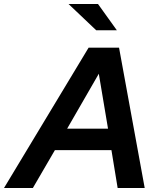

<svg xmlns="http://www.w3.org/2000/svg" viewBox="-75 -938 797 958"><path d="M0 0ZM-55 0 367 -700H519L647 0H512L481 -189H199L89 0ZM260 -296H464L418 -570ZM414 -918 508 -787H405L267 -918Z"/></svg>

Font: Rosa Sans SemiBold
Style: Italic
Weight: 600
Italic angle: -12°
Designer: Pentagram / MCKL
Foundry: Pentagram / MCKL
Version: Version 1.005;September 16, 2019;FontCreator 11.5.0.2425 64-